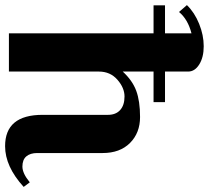

<svg xmlns="http://www.w3.org/2000/svg" viewBox="-53 -752 820 754"><g transform="rotate(90 357.0 -375.0)"><path d="M1 -568V-613H111V-717Q56 -703 27 -668L0 -699Q29 -729 73.5 -747Q118 -765 161.5 -765Q205 -765 233 -747.5Q261 -730 261 -704V-613H381V-568H261V-447Q296 -485 336.5 -500Q377 -515 439.5 -515Q502 -515 541.5 -475.5Q581 -436 581 -368V-111Q581 -84 594 -68.5Q607 -53 634 -53Q661 -53 696 -82L714 -58Q634 15 554 15Q431 15 431 -132V-389Q431 -420 412 -437Q393 -454 359 -454Q325 -454 293 -426Q261 -398 261 -353V0H111V-568Z"/></g></svg>

Font: Croissant One
Style: Regular
Weight: 400
Designer: Eduardo Rodriguez Tunni
Foundry: Eduardo Rodriguez Tunni
Version: Version 1.001